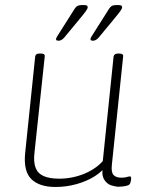

<svg xmlns="http://www.w3.org/2000/svg" viewBox="-20 -738 597 764"><path d="M201 6Q137 6 105 -25Q73 -56 80 -128L120 -513Q121 -519 125 -522Q129 -525 138 -525H142Q151 -525 155 -522Q159 -519 158 -513L117 -129Q113 -92 122 -69.5Q131 -47 154.5 -37Q178 -27 216 -27Q241 -27 266.5 -32Q292 -37 315 -46.5Q338 -56 357 -69Q376 -82 389 -97L432 -513Q434 -525 450 -525H454Q463 -525 467 -522Q471 -519 470 -513L425 -81Q422 -52 432 -41.5Q442 -31 463 -31Q477 -31 484.5 -33.5Q492 -36 497 -36Q500 -36 501 -34Q502 -32 502 -29Q502 -25 501 -19.5Q500 -14 498.5 -10Q497 -6 495 -4Q492 -1 484.5 1Q477 3 468 4Q459 5 452 5Q440 5 422.5 -0.5Q405 -6 394 -24.5Q383 -43 390 -81L405 -83Q389 -57 357.5 -37Q326 -17 285 -5.5Q244 6 201 6ZM212 -576Q209 -576 206 -577Q203 -578 203 -582Q203 -586 207 -592.5Q211 -599 220 -613L270 -692Q277 -704 282 -709.5Q287 -715 293.5 -716.5Q300 -718 311 -718Q322 -718 325.5 -716Q329 -714 329 -709Q329 -704 321.5 -693.5Q314 -683 294 -659L241 -595Q235 -587 230 -583Q225 -579 221 -577.5Q217 -576 212 -576ZM349 -576Q346 -576 343 -577Q340 -578 340 -582Q340 -586 344 -592.5Q348 -599 357 -613L407 -692Q414 -704 419 -709.5Q424 -715 430.5 -716.5Q437 -718 448 -718Q459 -718 462.5 -716Q466 -714 466 -709Q466 -704 458.5 -693.5Q451 -683 431 -659L378 -595Q372 -587 367 -583Q362 -579 358 -577.5Q354 -576 349 -576Z"/></svg>

Font: Asap Thin
Style: Italic
Weight: 250
Italic angle: -6°
Designer: Pablo Cosgaya
Foundry: Omnibus-Type
Version: Version 3.001